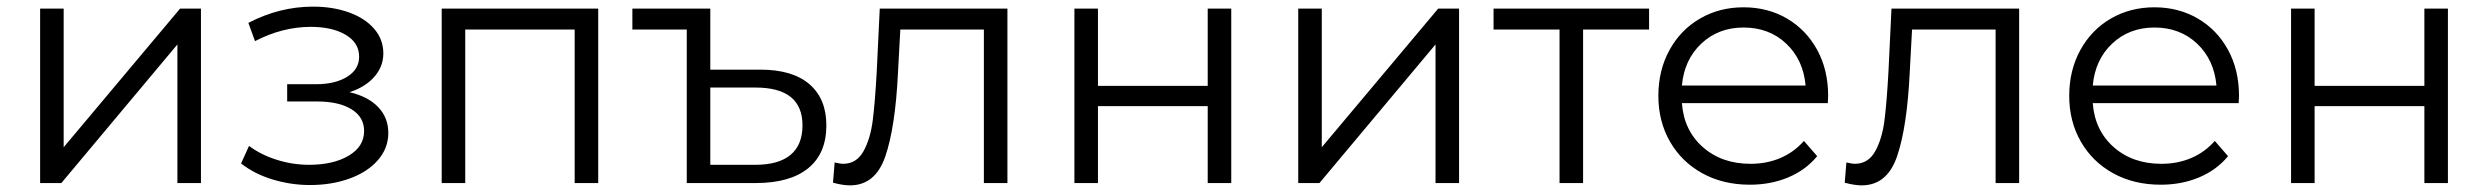

<svg xmlns="http://www.w3.org/2000/svg" viewBox="-20 -552 7503 579"><path d="M101 -526H172V-108L523 -526H586V0H515V-418L165 0H101Z M915 6Q858 6 803 -10.5Q748 -27 707 -59L731 -112Q767 -85 815 -70Q863 -55 912 -55Q985 -55 1031.5 -82.5Q1078 -110 1078 -157Q1078 -199 1040 -222.5Q1002 -246 936 -246H846V-298H932Q991 -298 1027 -320.5Q1063 -343 1063 -381Q1063 -423 1022.5 -447Q982 -471 917 -471Q832 -471 749 -428L729 -483Q823 -532 924 -532Q984 -532 1032.5 -514.5Q1081 -497 1108.5 -465Q1136 -433 1136 -391Q1136 -351 1108.5 -320Q1081 -289 1034 -274Q1090 -261 1120.5 -229Q1151 -197 1151 -151Q1151 -105 1119.5 -69Q1088 -33 1034 -13.5Q980 6 915 6Z M1784 -526V0H1713V-463H1383V0H1312V-526Z M2472 -174Q2472 -89 2417 -44.5Q2362 0 2259 0H2051V-463H1887V-526H2122V-342H2273Q2370 -342 2421 -298Q2472 -254 2472 -174ZM2400 -174Q2400 -288 2258 -288H2122V-55H2258Q2328 -55 2364 -85Q2400 -115 2400 -174Z M3018 -526V0H2947V-463H2695L2688 -333Q2680 -169 2650 -81Q2620 7 2543 7Q2522 7 2492 -1L2497 -62Q2515 -58 2522 -58Q2563 -58 2584 -96Q2605 -134 2612 -190Q2619 -246 2624 -338L2633 -526Z M3220 -526H3291V-293H3622V-526H3693V0H3622V-232H3291V0H3220Z M3895 -526H3966V-108L4317 -526H4380V0H4309V-418L3959 0H3895Z M4953 -463H4754V0H4683V-463H4484V-526H4953Z M5492 -241H5052Q5058 -159 5115 -108.5Q5172 -58 5259 -58Q5308 -58 5349 -75.5Q5390 -93 5420 -127L5460 -81Q5425 -39 5372.5 -17Q5320 5 5257 5Q5176 5 5113.5 -29.5Q5051 -64 5016 -125Q4981 -186 4981 -263Q4981 -340 5014.5 -401Q5048 -462 5106.5 -496Q5165 -530 5238 -530Q5311 -530 5369 -496Q5427 -462 5460 -401.5Q5493 -341 5493 -263ZM5052 -294H5425Q5418 -372 5366.5 -420.5Q5315 -469 5238 -469Q5162 -469 5110.5 -420.5Q5059 -372 5052 -294Z M6069 -526V0H5998V-463H5746L5739 -333Q5731 -169 5701 -81Q5671 7 5594 7Q5573 7 5543 -1L5548 -62Q5566 -58 5573 -58Q5614 -58 5635 -96Q5656 -134 5663 -190Q5670 -246 5675 -338L5684 -526Z M6731 -241H6291Q6297 -159 6354 -108.5Q6411 -58 6498 -58Q6547 -58 6588 -75.5Q6629 -93 6659 -127L6699 -81Q6664 -39 6611.5 -17Q6559 5 6496 5Q6415 5 6352.5 -29.5Q6290 -64 6255 -125Q6220 -186 6220 -263Q6220 -340 6253.5 -401Q6287 -462 6345.5 -496Q6404 -530 6477 -530Q6550 -530 6608 -496Q6666 -462 6699 -401.5Q6732 -341 6732 -263ZM6291 -294H6664Q6657 -372 6605.5 -420.5Q6554 -469 6477 -469Q6401 -469 6349.5 -420.5Q6298 -372 6291 -294Z M6889 -526H6960V-293H7291V-526H7362V0H7291V-232H6960V0H6889Z"/></svg>

Font: APTA Sans Regular
Style: Regular
Weight: 400
Version: Version 7.200